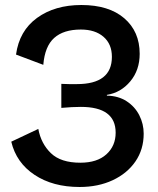

<svg xmlns="http://www.w3.org/2000/svg" viewBox="-20 -736 633 767"><path d="M298 11Q191 11 118 -37.5Q45 -86 25 -170L133 -221Q144 -162 183.5 -124Q223 -86 301 -86Q368 -86 405 -119.5Q442 -153 442 -206Q442 -309 303 -309Q285 -309 266 -308Q247 -307 225 -305V-401Q240 -400 256 -400Q272 -400 287 -400Q427 -400 427 -509Q427 -560 393.5 -589Q360 -618 303 -618Q234 -618 196.5 -584.5Q159 -551 153 -477L44 -518Q57 -613 128 -664.5Q199 -716 305 -716Q415 -716 476.5 -663Q538 -610 538 -521Q538 -456 500.5 -411Q463 -366 407 -357V-354Q453 -353 486 -331.5Q519 -310 536.5 -275.5Q554 -241 554 -202Q554 -139 521 -91Q488 -43 430 -16Q372 11 298 11Z"/></svg>

Font: Prodigy Sans Medium
Style: Regular
Weight: 500
Designer: Wei Huang
Foundry: Wei Huang
Version: Version 1.003; ttfautohint (v1.8.3)